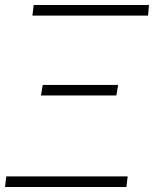

<svg xmlns="http://www.w3.org/2000/svg" viewBox="-31 -744 613 764"><path d="M-6 -42H477L472 0H-11ZM139 -406H439L432 -364H132ZM103 -724H562L558 -682H98Z"/></svg>

Font: Nebula Sans Light
Style: Regular
Weight: 300
Italic angle: -9°
Designer: Paul D. Hunt for Adobe (as Source Sans)
Foundry: Nebula Entertainment & Broadcasting LLC
Version: Version 1.010